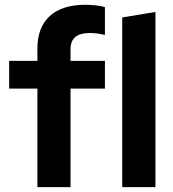

<svg xmlns="http://www.w3.org/2000/svg" viewBox="-20 -772 712 792"><path d="M134.3 0V-406.5H17.7V-521H134.3V-571Q134.3 -659.3 185.3 -705.8Q236.4 -752.3 332.2 -752.3Q352.9 -752.3 375 -749.9Q397.1 -747.6 412.8 -742.6V-627.9Q394.3 -632.2 380 -634Q365.7 -635.8 349.4 -635.8Q310.4 -635.8 290.7 -619.3Q270.9 -602.8 270.9 -568.2V-521H412.8V-406.5H270.9V0ZM484.2 0V-700L621.2 -722.7V0Z"/></svg>

Font: Red Hat Display
Style: Regular
Weight: 300
Designer: Pentagram, MCKL
Foundry: Pentagram, MCKL
Version: Version 1.023